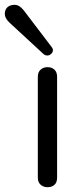

<svg xmlns="http://www.w3.org/2000/svg" viewBox="-83 -778 335 803"><path d="M75.2 -35.2V-457Q75.2 -476.1 86.7 -486.6Q98.1 -497.1 116 -497.1Q133.8 -497.1 144.8 -486.6Q155.8 -476.1 155.8 -457V-35.2Q155.8 -15.1 144.8 -5.1Q133.8 4.9 116 4.9Q98.1 4.9 86.7 -5.6Q75.2 -16.1 75.2 -35.2ZM16.1 -734.9 131.8 -583Q145.5 -566.4 130.9 -552.7Q124 -545.9 115 -545.9Q106 -545.9 99.1 -551.8L-43 -683.1Q-63 -702.1 -63 -719.7Q-63 -737.3 -52 -747.6Q-41 -757.8 -21.5 -757.8Q-2 -757.8 16.1 -734.9Z"/></svg>

Font: Nunito-Regular
Style: Regular
Weight: 400
Designer: Vernon Adams
Foundry: newtypography
Version: Version 3.000